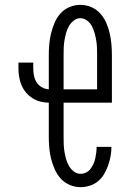

<svg xmlns="http://www.w3.org/2000/svg" viewBox="-20 -763 540 791"><path d="M312 8Q289 8 267.5 -1Q246 -10 230.5 -27Q215 -44 205.5 -65.5Q196 -87 190.5 -109Q185 -131 183 -154Q181 -177 181 -200V-340Q163 -340 146 -344.5Q129 -349 114 -358.5Q99 -368 87.5 -381.5Q76 -395 69 -411.5Q62 -428 59 -445.5Q56 -463 56 -481V-505H117V-481Q117 -466 120 -451Q123 -436 131 -423.5Q139 -411 152.5 -403.5Q166 -396 181 -395V-535Q181 -558 183 -581Q185 -604 190.5 -626Q196 -648 205 -669.5Q214 -691 229.5 -708Q245 -725 266.5 -734Q288 -743 311 -743Q334 -743 355.5 -734Q377 -725 392.5 -708Q408 -691 417.5 -669.5Q427 -648 432 -626Q437 -604 439 -581Q441 -558 441 -535V-340H242V-200Q242 -185 242.5 -169.5Q243 -154 245.5 -138.5Q248 -123 252 -108.5Q256 -94 263.5 -80.5Q271 -67 283.5 -57Q296 -47 312 -47Q324 -47 335 -52.5Q346 -58 353 -67.5Q360 -77 365 -88Q370 -99 372.5 -110.5Q375 -122 376.5 -134Q378 -146 378 -158H439Q439 -138 435.5 -119Q432 -100 425.5 -81.5Q419 -63 409 -46Q399 -29 384 -16.5Q369 -4 350 2Q331 8 312 8ZM380 -395V-535Q380 -550 379.5 -565.5Q379 -581 376.5 -596Q374 -611 370 -626Q366 -641 359 -654.5Q352 -668 339 -678Q326 -688 311 -688Q296 -688 283.5 -678Q271 -668 263.5 -654.5Q256 -641 252 -626Q248 -611 245.5 -596Q243 -581 242.5 -565.5Q242 -550 242 -535V-395Z"/></svg>

Font: Iosevka Slab Light
Style: Regular
Weight: 300
Monospace: yes
Designer: Belleve Invis
Foundry: Belleve Invis
Version: Version 11.1.0; ttfautohint (v1.8.3)